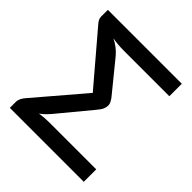

<svg xmlns="http://www.w3.org/2000/svg" viewBox="-194 -859 997 997"><g transform="rotate(45 305.0 -360.0)"><path d="M384.5 -370C384.5 -373.3 384.1 -376.8 383.2 -380.2C382.4 -383.8 380.9 -387.7 378.8 -392C376.6 -396.3 373.6 -401.2 369.8 -406.8C365.9 -412.2 360.8 -418.7 354.5 -426L229 -580C219 -591.7 208.2 -602 196.5 -611C184.8 -620 171.5 -628.3 156.5 -636C169.8 -633.3 183.3 -631.4 197 -630.3C210.7 -629.1 226 -628.5 243 -628.5H574.5V-720H31.5V-669.5C31.5 -663.5 32.8 -657.6 35.5 -651.8C38.2 -645.9 41.5 -640.7 45.5 -636L281 -359.5L53 -92.5C47 -85.8 41.9 -78.3 37.7 -69.8C33.6 -61.3 31.5 -52.7 31.5 -44V0H574.5V-91.5H229C219 -91.5 208.2 -91.1 196.5 -90.3C184.8 -89.4 172.3 -88 159 -86C166.3 -90.7 173.6 -96.3 180.7 -103C187.9 -109.7 196.8 -119 207.5 -131L354.5 -308.5C367.2 -323.2 375.3 -335.1 379 -344.2C382.7 -353.4 384.5 -362 384.5 -370Z"/></g></svg>

Font: Lato Semibold
Style: Regular
Weight: 600
Designer: Lukasz Dziedzic
Foundry: tyPoland Lukasz Dziedzic
Version: Version 2.006; 2014-01-15